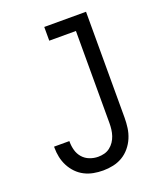

<svg xmlns="http://www.w3.org/2000/svg" viewBox="-138 -824 775 920"><g transform="rotate(-20 250.0 -363.5)"><path d="M229 8Q204 8 180 3.5Q156 -1 134.5 -12Q113 -23 96 -40.5Q79 -58 67.5 -80Q56 -102 51 -126Q46 -150 46 -174V-180H124V-176Q124 -154 130 -132.5Q136 -111 150.5 -94.5Q165 -78 186 -70Q207 -62 229 -62Q245 -62 260.5 -66Q276 -70 289 -80Q302 -90 311 -103.5Q320 -117 325 -132Q330 -147 332 -163Q334 -179 334 -195V-665H198V-735H411V-195Q411 -169 407.5 -143.5Q404 -118 394 -94Q384 -70 367 -49.5Q350 -29 328 -16Q306 -3 280.5 2.5Q255 8 229 8Z"/></g></svg>

Font: Iosevka
Style: Regular
Weight: 400
Monospace: yes
Designer: Belleve Invis
Foundry: Belleve Invis
Version: Version 33.2.3; ttfautohint (v1.8.4)